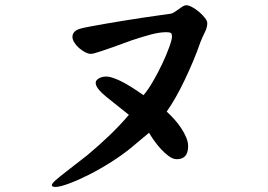

<svg xmlns="http://www.w3.org/2000/svg" viewBox="-20 -656 1040 744"><path d="M709 -89.8Q709 -39.1 665 -39.1Q650.4 -39.1 634.3 -50.8Q618.2 -62.5 603 -79.1Q587.9 -95.7 575.7 -113.3Q563.5 -130.9 557.6 -141.6L486.3 -82Q454.1 -55.7 411.1 -28.3Q368.2 -1 325.7 20.5Q283.2 42 247.6 55.2Q211.9 68.4 195.3 68.4Q180.7 68.4 180.7 61.5Q181.6 54.7 195.3 42.5Q209 30.3 239.3 6.8L318.4 -54.7Q365.2 -93.8 405.3 -132.3Q445.3 -170.9 479.5 -210.9Q428.7 -251 392.6 -280.3Q356.4 -309.6 351.6 -329.1Q347.7 -341.8 360.4 -350.6Q373 -359.4 392.6 -359.4Q410.2 -359.4 444.8 -343.3Q479.5 -327.1 536.1 -287.1Q553.7 -307.6 573.2 -341.3Q592.8 -375 608.9 -409.2Q625 -443.4 635.7 -473.1Q646.5 -502.9 646.5 -514.6Q646.5 -523.4 643.1 -527.3Q639.6 -531.2 623 -531.2Q598.6 -531.2 565.4 -522.5Q532.2 -513.7 491.2 -500Q446.3 -483.4 417 -473.1Q387.7 -462.9 370.1 -457Q352.5 -451.2 344.2 -449.2Q335.9 -447.3 332 -447.3Q322.3 -447.3 310.1 -453.6Q297.9 -460 286.6 -469.7Q275.4 -479.5 268.1 -491.2Q260.7 -502.9 260.7 -512.7Q260.7 -536.1 291 -544.9Q300.8 -547.9 326.2 -552.7Q351.6 -557.6 385.7 -563.5Q419.9 -569.3 458.5 -575.7Q497.1 -582 533.2 -587.4Q569.3 -592.8 597.7 -596.7Q626 -600.6 639.6 -602.5Q647.5 -603.5 655.8 -608.9Q664.1 -614.3 671.9 -620.1Q679.7 -626 687.5 -630.9Q695.3 -635.7 702.1 -635.7Q710.9 -635.7 724.6 -628.4Q738.3 -621.1 751.5 -609.9Q764.6 -598.6 773.9 -586.9Q783.2 -575.2 783.2 -566.4Q783.2 -549.8 773.9 -531.2Q764.6 -512.7 756.8 -493.2Q744.1 -456.1 728 -418Q711.9 -379.9 694.8 -344.2Q677.7 -308.6 660.2 -277.8Q642.6 -247.1 626 -223.6Q640.6 -210 655.8 -193.4Q670.9 -176.8 682.6 -158.7Q694.3 -140.6 701.7 -123Q709 -105.5 709 -89.8Z"/></svg>

Font: JasonHandwriting1
Style: Regular
Weight: 400
Version: Version 1.48.20